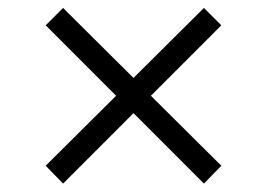

<svg xmlns="http://www.w3.org/2000/svg" viewBox="-20 -585 658 474"><path d="M92.8 -175.8 266.6 -348.6 92.8 -522.5 135.7 -565.4 309.6 -392.6 483.4 -565.4 526.4 -522.5 352.5 -348.6 526.4 -175.8 483.4 -131.8 309.6 -305.7 135.7 -131.8Z"/></svg>

Font: Pretendard GOV Light
Style: Regular
Weight: 300
Designer: Base glyphs from Inter by Rasmus Andersson; Hangeul glyphs from Noto Sans CJK(Source Han Sans) by Jang Soo-young and Kan
Foundry: Kil Hyung-jin
Version: Version 1.309